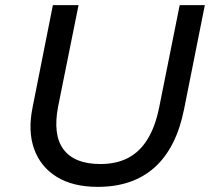

<svg xmlns="http://www.w3.org/2000/svg" viewBox="-20 -720 831 748"><path d="M361 8Q264 8 201 -31Q138 -70 113 -139.5Q88 -209 107 -302L186 -700H286L206 -303Q196 -250 201 -208.5Q206 -167 227 -138.5Q248 -110 284 -95.5Q320 -81 371 -81Q434 -81 479.5 -105Q525 -129 555 -178Q585 -227 600 -301L680 -700H778L697 -294Q667 -144 582.5 -68Q498 8 361 8Z"/></svg>

Font: MOST Montserrat Medium
Style: Italic
Weight: 500
Italic angle: -11.3°
Designer: Julieta Ulanovsky
Foundry: Julieta Ulanovsky
Version: Version 8.000;March 11, 2024;FontCreator 15.0.0.2926 64-bit